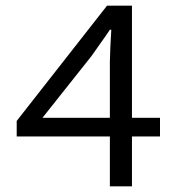

<svg xmlns="http://www.w3.org/2000/svg" viewBox="-20 -658 640 678"><path d="M368 0V-176H39V-231L358 -638H446V-242H545V-176H446V0ZM130 -242H368V-440Q369 -491 373 -553H368Q357 -536 334 -504Q311 -472 303 -460Z"/></svg>

Font: TypoPRO Source Code Pro
Style: Regular
Weight: 400
Monospace: yes
Designer: Paul D. Hunt, Teo Tuominen
Foundry: Adobe Systems Incorporated
Version: Version 2.010;PS 1.0;hotconv 1.0.84;makeotf.lib2.5.63406